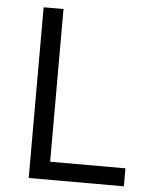

<svg xmlns="http://www.w3.org/2000/svg" viewBox="-52 -757 623 800"><g transform="rotate(5 259.5 -357.0)"><path d="M98.1 0V-713.9H181.2V-75.2H496.1V0Z"/></g></svg>

Font: QFn1     
Style: Regular
Weight: 400
Foundry: Ascender Corporation
Version: Version 1.10